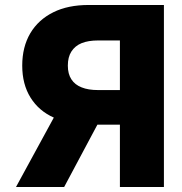

<svg xmlns="http://www.w3.org/2000/svg" viewBox="-20 -747 729 767"><path d="M634.8 -727.1V0H459V-585.4H372.6Q332.5 -585.4 306.2 -574.7Q279.8 -564 265.1 -541Q251 -519 251 -484.9Q251 -451.7 265.1 -430.2Q279.3 -408.2 306.2 -397.9Q332.5 -387.2 372.1 -387.2H529.3V-249H339.8Q256.8 -249 195.8 -276.9Q135.7 -303.2 102.1 -356.9Q68.8 -410.2 68.8 -484.9Q68.8 -559.6 101.1 -614.3Q133.3 -668.5 193.4 -698.2Q251.5 -727.1 334.5 -727.1ZM43.9 0 225.1 -332.5H413.6L236.3 0Z"/></svg>

Font: My Font
Style: Regular
Weight: 500
Designer: Rasmus Andersson
Foundry: rsms
Version: Version 0.001